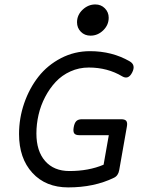

<svg xmlns="http://www.w3.org/2000/svg" viewBox="-20 -816 640 847"><path d="M64 -224.6Q64 -117.7 122.8 -53.5Q181.6 10.7 280.8 10.7Q395.5 10.7 482.4 -31.7Q501.5 -40.5 505.9 -65.4L539.6 -256.8Q543 -274.9 537.1 -282.5Q531.2 -290 514.6 -290H341.8Q325.2 -290 316.9 -282Q308.6 -273.9 305.2 -254.9Q301.8 -235.8 307.4 -227.8Q313 -219.7 329.6 -219.7H460L437 -89.4Q371.6 -61.5 286.1 -61.5Q217.8 -61.5 179.2 -105.5Q140.6 -149.4 140.6 -227.1Q140.6 -268.6 150.1 -309.8Q159.7 -351.1 179.2 -388.4Q198.7 -425.8 225.8 -454.8Q252.9 -483.9 290.8 -501Q328.6 -518.1 371.6 -518.1Q454.6 -518.1 519.5 -479Q546.4 -463.4 563 -496.1Q580.1 -529.3 552.2 -545.4Q474.6 -590.3 377 -590.3Q308.6 -590.3 249.3 -559.6Q189.9 -528.8 149.9 -478Q109.9 -427.2 86.9 -361.1Q64 -294.9 64 -224.6ZM459.5 -737.8Q459.5 -762.2 442.6 -779.3Q425.8 -796.4 400.4 -796.4Q369.1 -796.4 344.5 -773.2Q319.8 -750 319.8 -717.8Q319.8 -692.9 336.7 -675.8Q353.5 -658.7 379.4 -658.7Q411.1 -658.7 435.3 -682.1Q459.5 -705.6 459.5 -737.8Z"/></svg>

Font: Courier Prime Code
Style: Italic
Weight: 400
Italic angle: -10°
Designer: Alan Dague-Greene
Foundry: Quote-Unquote Apps
Version: Version 3.18